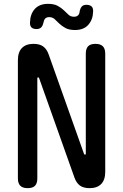

<svg xmlns="http://www.w3.org/2000/svg" viewBox="-20 -968 640 998"><path d="M73 -655Q73 -697 94 -718.5Q115 -740 154 -740Q186 -740 204.5 -726.5Q223 -713 233 -685L416 -170Q417 -167 418.5 -165.5Q420 -164 422 -164Q424 -164 425 -165.5Q426 -167 426 -170V-689Q426 -715 438 -727.5Q450 -740 476 -740Q502 -740 514.5 -727.5Q527 -715 527 -689V-75Q527 -33 506 -11.5Q485 10 446 10Q414 10 395.5 -3.5Q377 -17 367 -45L184 -560Q183 -563 181.5 -564.5Q180 -566 178 -566Q176 -566 175 -564.5Q174 -563 174 -560V-41Q174 -15 162 -2.5Q150 10 124 10Q98 10 85.5 -2.5Q73 -15 73 -41ZM206 -851Q202 -833 193.5 -825Q185 -817 170 -817Q152 -817 143.5 -825.5Q135 -834 136 -852Q137 -895 161 -921.5Q185 -948 230 -948Q261 -948 280 -937.5Q299 -927 312 -914.5Q325 -902 336 -891.5Q347 -881 365 -881Q373 -881 378.5 -883.5Q384 -886 387 -889.5Q390 -893 392 -898.5Q394 -904 394 -909Q398 -927 406 -935Q414 -943 429 -943Q447 -943 456 -934.5Q465 -926 464 -908Q463 -866 439 -839Q415 -812 370 -812Q339 -812 320 -822.5Q301 -833 288 -845.5Q275 -858 264 -868.5Q253 -879 235 -879Q228 -879 222.5 -876.5Q217 -874 214 -870.5Q211 -867 209 -861.5Q207 -856 206 -851Z"/></svg>

Font: Maple Mono NL Medium
Style: Regular
Weight: 500
Monospace: yes
Designer: subframe7536
Version: Version 7.000